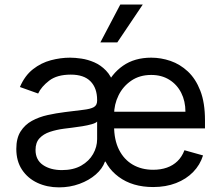

<svg xmlns="http://www.w3.org/2000/svg" viewBox="-20 -804 965 837"><path d="M647.7 11.4Q557.2 11.4 497.2 -33.2Q437.1 -77.8 423.3 -149.1L438.9 -420.5Q465.6 -482.2 516.2 -517.4Q566.8 -552.6 639.2 -552.6Q681.8 -552.6 723.4 -538.4Q764.9 -524.1 799 -492.4Q833.1 -460.6 853.3 -408.4Q873.6 -356.2 873.6 -279.8V-244.3H453.1V-316.8H788.4Q788.4 -362.9 770.1 -399.1Q751.8 -435.4 718.2 -456.3Q684.7 -477.3 639.2 -477.3Q589.1 -477.3 552.7 -452.6Q516.3 -427.9 496.8 -388.3Q477.3 -348.7 477.3 -304V-255.7Q477.3 -193.9 498.9 -151.1Q520.6 -108.3 558.9 -86.1Q597.3 -63.9 647.7 -63.9Q680.8 -63.9 707.6 -73.3Q734.4 -82.7 753.9 -101.7Q773.4 -120.7 784.1 -149.1L865.1 -126.4Q852.3 -85.2 822.1 -54.2Q791.9 -23.1 747.5 -5.9Q703.1 11.4 647.7 11.4ZM250 -62.5Q299.7 -62.5 334 -82Q368.3 -101.6 385.8 -132.5Q403.4 -163.4 403.4 -197.4V-274.1Q398.1 -267.8 380.1 -262.6Q362.2 -257.5 339 -253.7Q315.7 -250 293.9 -247.3Q272 -244.7 258.5 -242.9Q225.9 -238.6 197.6 -229.2Q169.4 -219.8 152.2 -201.2Q134.9 -182.5 134.9 -150.6Q134.9 -106.9 167.4 -84.7Q199.9 -62.5 250 -62.5ZM237.2 12.8Q185.4 12.8 143.1 -6.9Q100.9 -26.6 76 -64.1Q51.1 -101.6 51.1 -154.8Q51.1 -201.7 69.8 -231Q88.4 -260.3 119.1 -277.2Q149.9 -294 187.5 -302.4Q225.1 -310.7 262.8 -315.3Q312.5 -321.7 343.6 -325.3Q374.6 -328.8 389 -337Q403.4 -345.2 403.4 -365.1V-367.9Q403.4 -420.1 374.6 -449.4Q345.9 -478.7 288.4 -478.7Q228.7 -478.7 194.4 -452.4Q160.2 -426.1 146.3 -396.3L66.8 -424.7Q88.1 -474.4 123.8 -502.3Q159.4 -530.2 201.9 -541.4Q244.3 -552.6 285.5 -552.6Q307.5 -552.6 335.2 -548.5Q362.9 -544.4 391 -532.3Q419 -520.2 442.1 -496.4Q465.2 -472.7 477.3 -433.2L444.6 -99.4H437.5Q426.8 -68.9 397.5 -43.3Q368.3 -17.8 326.5 -2.5Q284.8 12.8 237.2 12.8ZM417.6 -619.3 504.3 -784.1H602.3L491.5 -619.3Z"/></svg>

Font: InterMG
Style: Regular
Weight: 400
Designer: Rasmus Andersson
Foundry: rsms
Version: Version 3.019;December 26, 2023;FontCreator 15.0.0.2955 64-b